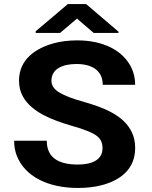

<svg xmlns="http://www.w3.org/2000/svg" viewBox="-20 -921 754 951"><path d="M365.7 -106C272 -106 211.7 -138.4 211.7 -224H50C50 -197.3 54.2 -173 62.7 -151C101.9 -48.7 214.9 10 365.7 10C409 10 448 5.5 482.8 -3.5C575.3 -27.4 649.5 -82.5 649.5 -188C649.5 -217.3 644 -243.3 633 -266C593.4 -349.9 494.4 -388.5 389.9 -418C339.3 -432 300.8 -446.8 274.4 -462.5C248 -478.2 234.8 -497.7 234.8 -521C234.8 -580.8 291.4 -604 359.1 -604C437.1 -604 488.9 -570.5 488.9 -501H649.5C649.5 -533 642.7 -562.3 629.2 -589C587.7 -670.5 493.5 -721 362.4 -721C319.9 -721 281 -716.2 245.8 -706.5C155.2 -681.6 74.2 -626 74.2 -522C74.2 -491.3 81 -464.3 94.5 -441C139.2 -364.2 236 -327.4 334.9 -298C366.4 -289.3 392.3 -280.8 412.5 -272.5C454.7 -255 487.8 -238.2 487.8 -187C487.8 -127.6 433.1 -106 365.7 -106ZM567 -764 406.4 -901H316.2L156.7 -766V-758H277.7L361.3 -829L443.8 -758H567Z"/></svg>

Font: Asimov
Style: Wid
Weight: 500
Designer: Google
Version: Version 2.000980; 2014